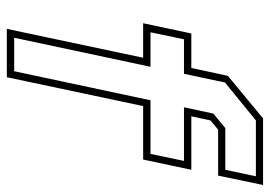

<svg xmlns="http://www.w3.org/2000/svg" viewBox="-134 -656 790 562"><g transform="rotate(90 261.0 -375.0)"><path d="M64.5 0 149 -399H48L78 -540H179L202 -647L326.5 -750H521.5L494 -618.5H359.5L332.5 -596L320.5 -540H477L447 -399H290.5L206 0ZM90.5 -21.5H188.5L273.5 -420.5H430.5L451 -518.5H294L312.5 -604.5L355 -639.5H477L496 -729H332.5L221.5 -638.5L196 -518.5H95L74.5 -420.5H175.5Z"/></g></svg>

Font: Tourney Thin ExtraLight
Style: Italic
Weight: 250
Italic angle: -12°
Version: Version 1.015